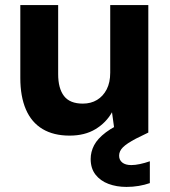

<svg xmlns="http://www.w3.org/2000/svg" viewBox="-20 -522 669 756"><path d="M254 12Q191 12 147.5 -14Q104 -40 82 -91Q60 -142 60 -215V-502H209V-230Q209 -174 232 -144Q255 -114 306 -114Q338 -114 362 -128.5Q386 -143 400 -170Q414 -197 414 -236V-502H564V0H432L421 -80Q398 -39 356 -13.5Q314 12 254 12ZM478 214Q439 214 407 202Q375 190 356 165.5Q337 141 337 104Q337 76 350.5 50Q364 24 397 -1Q430 -26 489 -50L532 -69L564 0L515 24Q479 43 464 58Q449 73 449 91Q449 108 461.5 118Q474 128 497 128Q512 128 531 124Q550 120 570 113V199Q550 206 526.5 210Q503 214 478 214Z"/></svg>

Font: DM Sans 16pt Black
Style: Regular
Weight: 900
Version: Version 4.004;gftools[0.9.30]